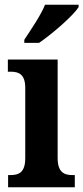

<svg xmlns="http://www.w3.org/2000/svg" viewBox="-20 -786 350 806"><path d="M82 -619V-606H144C201 -645 288 -721 310 -756V-766H169C151 -721 110 -662 82 -619ZM14 0H294V-51H284C248 -51 222 -64 222 -123V-536H13V-485H26C61 -485 86 -472 86 -417V-122C86 -64 61 -51 24 -51H14Z"/></svg>

Font: Noto Serif Devanagari Condensed
Style: Bold
Weight: 700
Width: 3
Designer: Universal Thirst, Indian Type Foundry and the Monotype Design Team
Foundry: Monotype Imaging Inc.
Version: Version 2.004